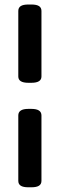

<svg xmlns="http://www.w3.org/2000/svg" viewBox="-20 -688 257 830"><path d="M59.1 -357.4V-640.6Q59.1 -654.8 69.6 -661.6Q80.1 -668.5 102.5 -668.5H115.7Q138.2 -668.5 148.7 -661.6Q159.2 -654.8 159.2 -640.6V-357.4Q159.2 -330.1 115.7 -330.1H102.5Q59.1 -330.1 59.1 -357.4ZM59.1 93.8V-189Q59.1 -217.3 102.5 -217.3H115.7Q159.2 -217.3 159.2 -189V93.8Q159.2 107.9 148.7 114.7Q138.2 121.6 115.7 121.6H102.5Q80.1 121.6 69.6 114.7Q59.1 107.9 59.1 93.8Z"/></svg>

Font: Jaldi
Style: Bold
Weight: 400
Designer: Pablo Cosgaya and Nicolas Silva
Foundry: Omnibus-Type
Version: Version 1.007